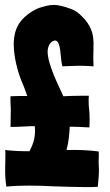

<svg xmlns="http://www.w3.org/2000/svg" viewBox="-20 -757 448 782"><path d="M327 5C344 5 361 5 378 4L380 -15C382 -35 383 -51 383 -63C383 -82 381 -94 382 -106C382 -113 383 -133 382 -140C339 -146 296 -147 251 -146C260 -179 263 -216 264 -241C275 -241 315 -240 344 -238C345 -250 345 -261 345 -270C345 -315 341 -309 341 -347C341 -353 341 -360 342 -367H311C275 -367 267 -366 238 -365C228 -388 212 -420 198 -454C186 -486 174 -519 174 -547C174 -572 189 -592 205 -592C217 -591 222 -574 225 -554C228 -532 229 -505 234 -487C250 -487 302 -490 319 -489L361 -487L360 -517C360 -537 361 -561 361 -583C360 -602 358 -620 352 -634C345 -653 332 -673 314 -690C301 -704 285 -715 268 -721C238 -732 216 -737 200 -737C177 -737 161 -731 140 -725C114 -715 84 -695 65 -671C44 -645 36 -612 36 -577C36 -527 50 -473 66 -431C79 -401 85 -383 91 -366H56L23 -365C22 -359 23 -341 23 -335C23 -328 24 -320 24 -313L23 -240C56 -240 94 -243 104 -243H122C125 -202 118 -175 100 -141C67 -141 35 -142 1 -146C2 -142 2 -135 2 -127C2 -111 1 -89 1 -65C1 -43 2 -20 6 3C36 0 67 -1 97 -1C131 -1 166 0 200 2C242 3 285 5 327 5Z"/></svg>

Font: Londrina Solid CC
Style: CC
Weight: 400
Designer: Marcelo Magalhaes
Foundry: Tipos Pereira
Version: Version 1.003;FEAKit 1.0